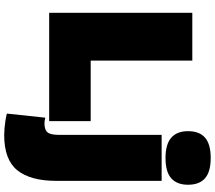

<svg xmlns="http://www.w3.org/2000/svg" viewBox="-76 -754 1050 939"><g transform="rotate(90 449.5 -285.0)"><path d="M43 0V-700H277V-203H573V0ZM865 -550V-34Q865 91 813.5 155.5Q762 220 641 220Q626 220 608 218.5Q590 217 571 214Q552 211 536 207L556 19Q564 21 570.5 22Q577 23 584 23Q615 23 627.5 8.5Q640 -6 640 -47V-550ZM753 -569Q686 -569 654 -597Q622 -625 622 -679Q622 -735 654 -762.5Q686 -790 753 -790Q820 -790 852 -762.5Q884 -735 884 -679Q884 -625 852.5 -597Q821 -569 753 -569Z"/></g></svg>

Font: Georama ExtraCondensed Thin Black
Style: Regular
Weight: 900
Version: Version 1.001